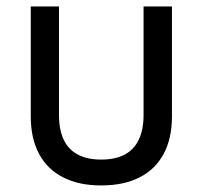

<svg xmlns="http://www.w3.org/2000/svg" viewBox="-20 -561 624 591"><path d="M291.5 9.8Q222.7 9.8 174.1 -15.1Q125.5 -40 100.1 -87.6Q74.7 -135.3 74.7 -202.6V-541H161.6V-207Q161.6 -161.6 176 -131.1Q190.4 -100.6 219.5 -85.2Q248.5 -69.8 291.5 -69.8Q335 -69.8 363.8 -85.2Q392.6 -100.6 407.2 -131.1Q421.9 -161.6 421.9 -207V-541H509.3V-202.6Q509.3 -135.3 483.9 -87.6Q458.5 -40 409.9 -15.1Q361.3 9.8 291.5 9.8Z"/></svg>

Font: Inter 17pt
Style: Regular
Weight: 400
Version: Version 4.001;git-66647c0bb